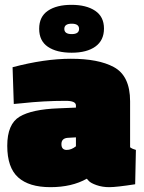

<svg xmlns="http://www.w3.org/2000/svg" viewBox="-20 -761 597 794"><path d="M518 -342V-152Q527 -145 542 -141L539 1Q461 13 432 13Q403 13 379 4.5Q355 -4 347 -13L339 -22Q277 13 188.5 13Q100 13 55 -27.5Q10 -68 10 -158Q10 -248 61 -278.5Q112 -309 222 -313L294 -316V-325Q294 -344 252 -344Q161 -344 70 -334L37 -331L32 -483Q164 -518 273 -518Q387 -518 450 -484Q518 -448 518 -342ZM256 -141Q275 -141 294 -156V-193L260 -191Q234 -189 234 -165Q234 -141 256 -141ZM178 -567.5Q142 -592 142 -642Q142 -692 178 -716.5Q214 -741 275.5 -741Q337 -741 373.5 -716.5Q410 -692 410 -643Q410 -594 374.5 -568.5Q339 -543 276.5 -543Q214 -543 178 -567.5ZM276.5 -663Q246 -663 246 -641.5Q246 -620 276.5 -620Q307 -620 307 -641.5Q307 -663 276.5 -663Z"/></svg>

Font: Titillium Web
Style: Black
Weight: 900
Version: Version 1.001;PS 35.000;hotconv 1.0.70;makeotf.lib2.5.55311